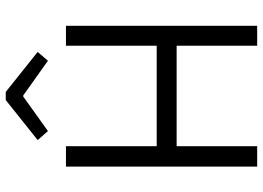

<svg xmlns="http://www.w3.org/2000/svg" viewBox="-146 -788 933 682"><g transform="rotate(-90 321.0 -446.5)"><path d="M323.2 -831.1H319.8L196.8 -743.2L165 -779.8L307.1 -893.1H335.9L478 -779.8L446.8 -743.2ZM70.8 -679.2H143.1V-356.9H500V-679.2H570.8V0H500V-286.1H143.1V0H70.8Z"/></g></svg>

Font: Rawengulk
Style: Bold
Weight: 700
Version: Version 0.92